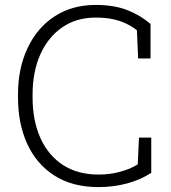

<svg xmlns="http://www.w3.org/2000/svg" viewBox="-20 -741 685 771"><path d="M375.5 10.3Q270.5 10.3 198.2 -36.1Q126 -82.5 89.1 -163.8Q52.2 -245.1 52.2 -350.6V-359.9Q52.2 -467.3 90.8 -547.9Q128.9 -629.4 199.2 -675.3Q269.5 -721.2 364.3 -721.2Q437.5 -721.2 490.5 -700.7Q543.5 -680.2 584.5 -644.5V-506.3H534.7L529.8 -619.6Q508.3 -636.2 484.9 -647Q460.9 -658.2 431.9 -664.3Q402.8 -670.4 364.3 -670.4Q286.6 -670.4 230 -631.3Q172.9 -591.8 141.8 -522.2Q110.8 -452.6 110.8 -360.8V-350.6Q110.8 -256.3 142.6 -186Q174.3 -116.2 233.4 -78.1Q292.5 -40 376 -40Q420.9 -40 462.6 -51.3Q504.4 -62.5 533.2 -81.1L538.1 -188.5H587.4V-46.9Q543.9 -18.6 489.5 -4.2Q435.1 10.3 375.5 10.3Z"/></svg>

Font: Suwannaphum Light
Style: Regular
Weight: 300
Designer: Danh Hong
Version: Version 8.002; ttfautohint (v1.8.3)